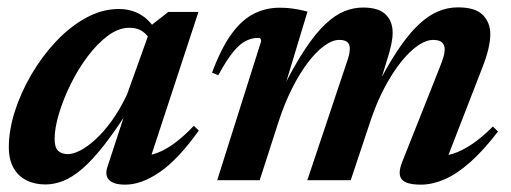

<svg xmlns="http://www.w3.org/2000/svg" viewBox="-20 -490 1390 522"><path d="M272 -36 328 -207 339.5 -206.5Q298 -140.5 264.8 -97.8Q231.5 -55 203.8 -31.2Q176 -7.5 151.5 2Q127 11.5 103.5 11.5Q74 11.5 51.5 0Q29 -11.5 16.5 -34Q4 -56.5 4 -90Q4 -135.5 20.2 -186.8Q36.5 -238 65.2 -287.2Q94 -336.5 132 -377Q170 -417.5 213.8 -441.5Q257.5 -465.5 303 -465.5Q335.5 -465.5 361 -451Q386.5 -436.5 407 -403.5L389.5 -377Q382.5 -394 368.2 -404.2Q354 -414.5 332 -414.5Q302.5 -414.5 273.5 -393Q244.5 -371.5 218.2 -336.5Q192 -301.5 172 -260.8Q152 -220 140.2 -180.8Q128.5 -141.5 128.5 -112Q128.5 -89.5 137.8 -80.2Q147 -71 165 -71Q179 -71 198.8 -81.2Q218.5 -91.5 240.5 -111.8Q262.5 -132 284.5 -162.5Q306.5 -193 325.5 -233.5L393.5 -423L437.5 -457.5H519.5L382.5 -40.5L368 -66.5Q387 -66.5 408.8 -74.8Q430.5 -83 455.2 -101.2Q480 -119.5 507 -148L520.5 -135Q464 -56 414.2 -22Q364.5 12 320.5 12Q289 12 276.8 -0.5Q264.5 -13 272 -36Z M1187.5 -38.5 1169.5 -66Q1189.5 -65 1212.2 -72.2Q1235 -79.5 1262 -97.2Q1289 -115 1320 -146L1334 -132.5Q1294 -80.5 1257.8 -48.5Q1221.5 -16.5 1188.2 -2.2Q1155 12 1124.5 12Q1084.5 12 1072.5 -2.2Q1060.5 -16.5 1073 -48.5L1172.5 -299Q1182 -322.5 1185.5 -334.5Q1189 -346.5 1189 -355.5Q1189 -367.5 1181.8 -374.5Q1174.5 -381.5 1158 -381.5Q1138.5 -381.5 1116 -366Q1093.5 -350.5 1070.5 -321.8Q1047.5 -293 1026.2 -253.2Q1005 -213.5 988.5 -165L933.5 0H815.5L918.5 -307.5Q923.5 -321.5 926.2 -330.8Q929 -340 930 -346.5Q931 -353 931 -358Q931 -370 924 -375.8Q917 -381.5 902.5 -381.5Q883.5 -381.5 861.2 -365.2Q839 -349 816.5 -319.2Q794 -289.5 773.5 -248.5Q753 -207.5 737 -158L686 0H570.5L690 -378Q690 -382 688.2 -384.5Q686.5 -387 682 -387Q665.5 -387 649.2 -379.2Q633 -371.5 614.8 -349.8Q596.5 -328 573.5 -285.5L556.5 -292.5Q582 -360.5 610.2 -398.8Q638.5 -437 670.8 -453Q703 -469 739.5 -469Q754.5 -469 766.5 -467.8Q778.5 -466.5 790.5 -464.2Q802.5 -462 816 -458.5L750.5 -242L747 -246Q780.5 -313 809.5 -356.5Q838.5 -400 865 -424.8Q891.5 -449.5 916.5 -459.5Q941.5 -469.5 967 -469.5Q1009 -469.5 1028.2 -451Q1047.5 -432.5 1047.5 -401Q1047.5 -387 1043.8 -369Q1040 -351 1032 -326L1006 -241H997.5Q1031 -308 1060.5 -352.2Q1090 -396.5 1117.2 -422.2Q1144.5 -448 1171 -459Q1197.5 -470 1225 -470Q1272.5 -470 1292.8 -449.2Q1313 -428.5 1313 -397Q1313 -379 1307.5 -355.8Q1302 -332.5 1288 -297.5Z"/></svg>

Font: Newsreader 36pt SemiBold
Style: Italic
Weight: 600
Italic angle: -17°
Designer: Hugues Gentile
Foundry: Production Type
Version: Version 1.003